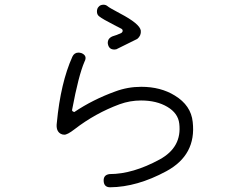

<svg xmlns="http://www.w3.org/2000/svg" viewBox="-20 -768 1040 814"><path d="M465 -558Q443 -558 438 -579Q435 -589 440 -600Q445 -609 457 -614Q475 -619 494 -628Q500 -632 500 -637.5Q500 -643 495 -646Q473 -658 464 -662Q415 -687 400 -699Q391 -706 391 -719Q391 -732 398 -739Q405 -748 419 -748Q429 -748 437 -741Q442 -736 489 -711Q573 -667 577 -638Q579 -617 562 -603Q561 -602 473 -559Q470 -558 465 -558ZM447 26Q421 26 419.5 -0.5Q418 -27 445 -30Q543 -30 657 -92Q752 -144 740 -244Q735 -288 689.5 -315Q644 -342 578 -342Q531 -342 487 -326Q384 -288 296 -220Q265 -196 252 -197Q244 -197 237 -201Q216 -213 221 -248Q237 -417 287 -528Q295 -545 313 -545Q317 -545 325 -543Q352 -532 338 -506Q313 -448 286 -304Q284 -298 290 -295L295 -293Q374 -346 468 -380Q521 -400 579 -400Q661 -400 721 -363Q790 -321 797 -251Q813 -111 685 -42Q561 25 447 26Z"/></svg>

Font: Shin Retro Maru Gothic Regular
Style: Regular
Weight: 400
Designer: Iose
Foundry: Typographish
Version: Version 1.002